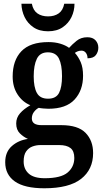

<svg xmlns="http://www.w3.org/2000/svg" viewBox="-20 -774 554 1031"><path d="M218 237Q112 237 60 200.5Q8 164 8 97Q8 42 43.5 10.5Q79 -21 130 -28Q107 -38 87 -57.5Q67 -77 67 -111Q67 -142 87.5 -165.5Q108 -189 143 -209Q101 -226 74.5 -266.5Q48 -307 48 -363Q48 -450 95 -499Q142 -548 240 -548Q275 -548 303.5 -539.5Q332 -531 351 -517Q368 -536 391.5 -555Q415 -574 449 -574Q478 -574 493 -557.5Q508 -541 508 -518Q508 -496 495 -478.5Q482 -461 450 -461Q450 -479 441 -490.5Q432 -502 418 -502Q406 -502 397.5 -498.5Q389 -495 382 -490Q401 -469 413.5 -440Q426 -411 426 -367Q426 -289 380.5 -239.5Q335 -190 240 -190Q229 -190 212.5 -191.5Q196 -193 188 -195Q174 -188 162.5 -173Q151 -158 151 -138Q151 -102 203 -102H309Q399 -102 439.5 -60.5Q480 -19 480 48Q480 136 415.5 186.5Q351 237 218 237ZM238 -244Q281 -244 297 -275Q313 -306 313 -365Q313 -426 296.5 -459.5Q280 -493 237 -493Q195 -493 178 -458.5Q161 -424 161 -364Q161 -306 178 -275Q195 -244 238 -244ZM220 183Q307 183 343 152.5Q379 122 379 74Q379 37 358.5 21Q338 5 298 5H196Q175 5 154.5 12.5Q134 20 120.5 39Q107 58 107 93Q107 134 134.5 158.5Q162 183 220 183ZM238 -606Q191 -606 159.5 -627.5Q128 -649 112 -682.5Q96 -716 95 -754H151Q158 -718 181 -702Q204 -686 238 -686Q272 -686 295 -702Q318 -718 325 -754H380Q380 -716 364 -682.5Q348 -649 316.5 -627.5Q285 -606 238 -606Z"/></svg>

Font: Noto Serif Hebrew SemiCondensed SemiBold
Style: Regular
Weight: 600
Width: 4
Designer: Monotype Design Team
Foundry: Monotype Imaging Inc.
Version: Version 2.004; ttfautohint (v1.8.4.7-5d5b)